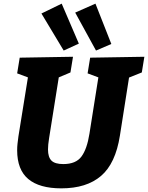

<svg xmlns="http://www.w3.org/2000/svg" viewBox="-20 -1018 811 1052"><path d="M474 -702 771 -707 757 -621 687 -593 637 -275Q613 -122 533.5 -54Q454 14 316 14Q196 14 135 -37Q74 -88 74 -195Q74 -212 76 -231Q78 -250 81 -271L133 -594L74 -616L88 -702L380 -707L366 -621L302 -594L249 -261Q243 -224 243 -199Q243 -157 262 -138Q281 -119 327 -119Q396 -119 426.5 -160.5Q457 -202 470 -285L519 -594L460 -616ZM329 -741 207 -944 318 -998 412 -779ZM506 -741 392 -949 503 -998 590 -777Z"/></svg>

Font: Bitter ExtraBold
Style: Italic
Weight: 800
Italic angle: -9°
Designer: Sol Matas, and Bitter project Authors
Foundry: Sol Matas
Version: Version 2.001